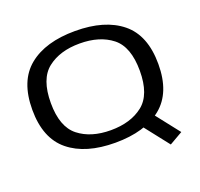

<svg xmlns="http://www.w3.org/2000/svg" viewBox="-137 -834 1156 1110"><g transform="rotate(-20 441.0 -279.0)"><path d="M730 124.5 811.5 77.5 673 -99 588 -56.5ZM433.5 5.5Q616 5.5 718.8 -78Q821.5 -161.5 821.5 -337.5Q821.5 -514.5 718.8 -598Q616 -681.5 433.5 -681.5Q251 -681.5 148.5 -598Q46 -514.5 46 -337.5Q46 -161.5 148.8 -78Q251.5 5.5 433.5 5.5ZM433.5 -71.5Q311.5 -71.5 235.8 -131.2Q160 -191 160 -337.5Q160 -485.5 235.8 -545Q311.5 -604.5 433.5 -604.5Q556 -604.5 631.8 -545Q707.5 -485.5 707.5 -337.5Q707.5 -191 631.8 -131.2Q556 -71.5 433.5 -71.5Z"/></g></svg>

Font: Anybody Expanded
Style: Regular
Weight: 400
Width: 7
Version: Version 1.113;gftools[0.9.25]